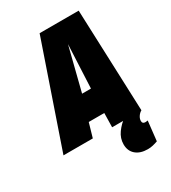

<svg xmlns="http://www.w3.org/2000/svg" viewBox="-261 -813 1021 1145"><g transform="rotate(-30 249.5 -241.0)"><path d="M-42 0 199 -702H468L495 0H293L295 -97H188L160 0ZM238 -263H299L313 -561ZM389 -16 494 0Q480 8 470 23Q460 38 460 54Q460 73 481 73Q486 73 491 72Q496 71 497 71L482 206Q465 212 448 216Q431 220 413 220Q361 220 331 194Q301 168 301 123Q301 81 326.5 45.5Q352 10 389 -16Z"/></g></svg>

Font: Georama SemiCondensed Black
Style: Italic
Weight: 900
Width: 4
Italic angle: -9°
Designer: Jean-Baptiste Levee
Foundry: Production Type
Version: Version 1.000